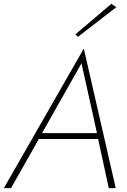

<svg xmlns="http://www.w3.org/2000/svg" viewBox="-37 -972 656 992"><path d="M146 -254H488L484 -284H158ZM384 -645 467 -271 468 -263 525 0H561L396 -721L-17 0H20L170 -265L174 -273ZM564 -935 538 -952 352 -794 366 -782Z"/></svg>

Font: Jost ExtraLight
Style: Italic
Weight: 250
Italic angle: -5°
Version: Version 3.710